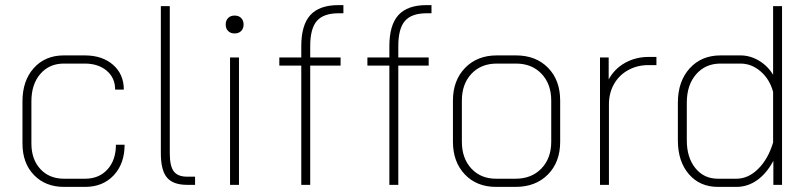

<svg xmlns="http://www.w3.org/2000/svg" viewBox="-20 -724 3169 752"><path d="M68 -162V-327Q68 -408 112.5 -457.5Q157 -507 230 -507H312Q381 -507 423 -470Q465 -433 465 -373H431Q431 -419 398 -447Q365 -475 312 -475H230Q173 -475 138 -434.5Q103 -394 103 -327V-162Q103 -100 138 -62Q173 -24 231 -24H313Q368 -24 401 -60.5Q434 -97 434 -157H468Q468 -83 425.5 -37.5Q383 8 313 8H231Q158 8 113 -38.5Q68 -85 68 -162Z M610 -123V-700H645V-123Q645 -74 660.5 -53Q676 -32 713 -32H744V0H713Q658 0 634 -28.5Q610 -57 610 -123Z M864 -628Q864 -644 873.5 -653.5Q883 -663 899 -663Q915 -663 924.5 -653.5Q934 -644 934 -628Q934 -612 924.5 -602.5Q915 -593 899 -593Q883 -593 873.5 -602.5Q864 -612 864 -628ZM881 -499H916V0H881Z M1160 -467H1074V-499H1160V-543Q1160 -626 1195.5 -665Q1231 -704 1306 -704H1325V-672H1306Q1247 -672 1221 -642Q1195 -612 1195 -543V-499H1314V-467H1195V0H1160Z M1505 -467H1419V-499H1505V-543Q1505 -626 1540.5 -665Q1576 -704 1651 -704H1670V-672H1651Q1592 -672 1566 -642Q1540 -612 1540 -543V-499H1659V-467H1540V0H1505Z M1754 -169V-330Q1754 -409 1801.5 -458Q1849 -507 1926 -507H2001Q2079 -507 2126.5 -458.5Q2174 -410 2174 -330V-169Q2174 -89 2126 -40.5Q2078 8 1999 8H1923Q1847 8 1800.5 -41Q1754 -90 1754 -169ZM1999 -24Q2062 -24 2100.5 -64Q2139 -104 2139 -169V-330Q2139 -395 2101 -435Q2063 -475 2001 -475H1926Q1864 -475 1826.5 -435Q1789 -395 1789 -330V-169Q1789 -104 1826 -64Q1863 -24 1923 -24Z M2330 -499H2364V-413Q2387 -455 2428.5 -478Q2470 -501 2520 -501H2551V-469H2519Q2476 -469 2440.5 -449.5Q2405 -430 2385 -395Q2365 -360 2365 -315V0H2330Z M2635 -174V-322Q2635 -405 2681 -456Q2727 -507 2802 -507H2880Q2918 -507 2952.5 -486.5Q2987 -466 3008 -431V-700H3043V0H3009V-94Q2982 -44 2945 -18Q2908 8 2864 8H2792Q2721 8 2678 -42Q2635 -92 2635 -174ZM2864 -24Q2911 -24 2950 -63Q2989 -102 3008 -166V-364Q2995 -413 2959.5 -444Q2924 -475 2880 -475H2802Q2743 -475 2706.5 -433Q2670 -391 2670 -322V-174Q2670 -107 2703.5 -65.5Q2737 -24 2792 -24Z"/></svg>

Font: Bai Jamjuree ExtraLight
Style: Regular
Weight: 275
Designer: Katatrad Aksorn Co.,Ltd.
Foundry: Cadson Demak Co.,Ltd.
Version: Version 1.000; ttfautohint (v1.6)